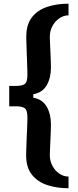

<svg xmlns="http://www.w3.org/2000/svg" viewBox="-20 -820 422 1042"><path d="M351.9 201.6Q288.5 201.6 236.4 184.4Q184.3 167.1 153.1 128Q121.9 89 121.9 23.1Q121.9 11.7 122.6 -9.8Q123.2 -31.2 124.3 -57.4Q125.5 -83.5 126.5 -108.8Q127.6 -134.2 128.2 -153.9Q128.8 -173.6 128.8 -182.6Q128.8 -223.1 113.7 -233Q98.6 -242.9 70.7 -242.9H30V-353.8H70.7Q98.6 -353.8 113.7 -363.8Q128.8 -373.7 128.8 -414.3Q128.8 -423.2 128.2 -443.1Q127.6 -463 126.7 -488.5Q125.8 -514.1 124.9 -540.3Q123.9 -566.5 123.3 -588.2Q122.7 -610 122.7 -621.5Q122.7 -687.5 153.7 -726.7Q184.6 -765.9 236.6 -782.9Q288.5 -800 351.9 -800V-736.7Q325.4 -736.7 302 -720.7Q278.6 -704.8 264.6 -678.7Q250.5 -652.5 250.5 -621.5Q250.5 -612.2 251.1 -596.3Q251.6 -580.4 252.6 -560.8Q253.5 -541.3 254.4 -521.4Q255.3 -501.5 255.8 -483.6Q256.4 -465.8 256.4 -453.4Q256.4 -396.4 233.1 -356.8Q209.8 -317.1 160.5 -308.6V-289.8Q209.8 -281.4 233.1 -241.6Q256.4 -201.8 256.4 -145.1Q256.4 -132.7 255.8 -114.9Q255.3 -97 254.4 -77.1Q253.5 -57.1 252.6 -37.5Q251.6 -17.9 251.1 -2.1Q250.5 13.8 250.5 23.1Q250.5 54 264.6 80.2Q278.6 106.4 302 122.3Q325.4 138.3 351.9 138.3Z"/></svg>

Font: Big Shoulders Thin
Style: Regular
Weight: 100
Version: Version 2.002